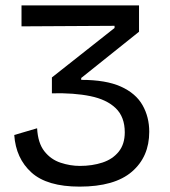

<svg xmlns="http://www.w3.org/2000/svg" viewBox="-20 -680 631 714"><path d="M276 14Q155 14 97 -38.5Q39 -91 33 -178L118 -203Q121 -148 145 -117.5Q169 -87 205 -75Q241 -63 277 -63Q323 -63 361 -75.5Q399 -88 421.5 -116Q444 -144 444 -188Q444 -245 410.5 -277.5Q377 -310 316 -322.5Q255 -335 173 -333V-392L406 -576V-584L60 -582V-660H497V-562L282 -390V-383Q374 -383 429.5 -358Q485 -333 510 -289Q535 -245 535 -190Q535 -97 470.5 -41.5Q406 14 276 14Z"/></svg>

Font: Bricolage Grotesque 10pt
Style: Regular
Weight: 400
Designer: Mathieu Triay
Foundry: Atelier Triay
Version: Version 1.000; ttfautohint (v1.8.4.7-5d5b);gftools[0.9.32]